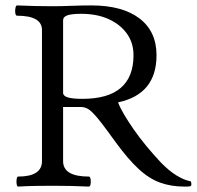

<svg xmlns="http://www.w3.org/2000/svg" viewBox="-20 -686 729 709"><path d="M682 2Q676 3 671 3Q666 3 661 3Q612 3 571.5 -11.5Q531 -26 492 -62Q453 -98 407 -161Q376 -204 356.5 -229.5Q337 -255 323.5 -268.5Q310 -282 299.5 -286.5Q289 -291 277 -291H213V-91Q213 -34 308 -34Q313 -34 314.5 -24.5Q316 -15 314.5 -6Q313 3 308 3Q244 0 178 0Q145 0 112.5 0.5Q80 1 47 3Q43 3 41.5 -6Q40 -15 41.5 -24.5Q43 -34 47 -34Q135 -34 135 -91V-575Q135 -628 43 -628Q38 -628 36.5 -637.5Q35 -647 37 -656.5Q39 -666 43 -666Q108 -663 172 -663Q208 -663 244.5 -664.5Q281 -666 317 -666Q432 -666 495 -618Q558 -570 558 -482Q558 -338 416 -308Q423 -289 438 -263.5Q453 -238 473.5 -208.5Q494 -179 519.5 -148Q545 -117 573 -87Q604 -55 632 -38Q660 -21 682 -17Q685 -17 686 -12Q687 -7 686.5 -3Q686 1 682 2ZM284 -321Q379 -321 426 -361.5Q473 -402 473 -482Q473 -528 448.5 -562Q424 -596 381 -615.5Q338 -635 280 -635Q245 -635 229 -629.5Q213 -624 213 -611V-343Q213 -332 230 -326.5Q247 -321 284 -321Z"/></svg>

Font: Junicode VF
Style: Regular
Weight: 400
Designer: Peter S. Baker
Version: Version 2.213